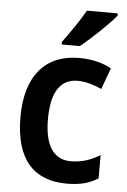

<svg xmlns="http://www.w3.org/2000/svg" viewBox="-55 -806 566 856"><g transform="rotate(5 228.5 -378.0)"><path d="M437 -756V-766H299C274 -721 232 -661 200 -618V-606H281C328 -643 407 -718 437 -756ZM276 10C335 10 378 -1 416 -26V-130C377 -106 336 -91 285 -91C209 -91 168 -151 168 -269C168 -389 207 -451 286 -451C320 -451 357 -440 393 -424L428 -519C392 -539 344 -553 283 -553C136 -553 45 -457 45 -268C45 -78 129 10 276 10Z"/></g></svg>

Font: Noto Sans Myanmar SemiCondensed SemiBold
Style: Regular
Weight: 600
Width: 4
Designer: Monotype Design Team
Foundry: Monotype Imaging Inc.
Version: Version 2.107